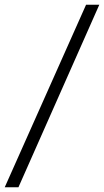

<svg xmlns="http://www.w3.org/2000/svg" viewBox="-49 -743 440 812"><path d="M-29 49H29L371 -723H315Z"/></svg>

Font: United Sans ExtraLight
Style: Italic
Weight: 200
Italic angle: -8°
Designer: Pablo Impallari, Rodrigo Fuenzalida (Modified by Dan O. Williams)
Version: Version 1.000;PS 001.000;hotconv 1.0.88;makeotf.lib2.5.64775